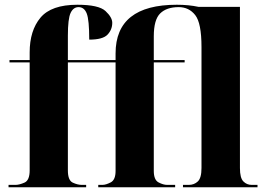

<svg xmlns="http://www.w3.org/2000/svg" viewBox="-20 -789 1122 809"><path d="M16 0H343V-10H324Q307 -10 286.5 -19.5Q266 -29 266 -71V-526H467V-69Q467 -31 446.5 -20.5Q426 -10 412 -10H394V0H718V-10H684Q668 -10 648 -20.5Q628 -31 628 -69V-526H758V-536H628V-636Q628 -706 655 -732.5Q682 -759 733 -759Q776 -759 802.5 -725.5Q829 -692 829 -591V-81Q829 -39 813.5 -24.5Q798 -10 776 -10H751V0H1065V-10H1040Q1020 -10 1005.5 -24.5Q991 -39 991 -81V-760H817Q775 -769 725 -769Q467 -769 467 -564V-536H266V-639Q266 -710 277.5 -734.5Q289 -759 311 -759Q335 -759 345.5 -732Q356 -705 356 -622Q413 -622 433 -643Q453 -664 453 -693Q453 -716 424.5 -742.5Q396 -769 306 -769Q196 -769 150.5 -714.5Q105 -660 105 -568V-536H20V-526H105V-71Q105 -29 83 -19.5Q61 -10 46 -10H16Z"/></svg>

Font: Noto Serif Display SemiCondensed Extra
Style: Regular
Weight: 800
Width: 4
Designer: Monotype Design Team
Foundry: Monotype Imaging Inc.
Version: Version 1.900